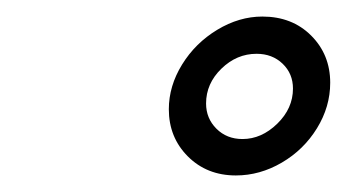

<svg xmlns="http://www.w3.org/2000/svg" viewBox="-20 -886 419 232"><path d="M184 -754Q184 -782 200 -808Q216 -834 242.5 -850Q269 -866 297 -866Q333 -866 356 -843Q379 -820 379 -786Q379 -757 363 -731Q347 -705 320.5 -689.5Q294 -674 265 -674Q230 -674 207 -697Q184 -720 184 -754ZM334 -779Q334 -797 321.5 -809Q309 -821 290 -821Q266 -821 247.5 -803Q229 -785 229 -761Q229 -743 241.5 -730.5Q254 -718 273 -718Q296 -718 315 -736.5Q334 -755 334 -779Z"/></svg>

Font: Be Vietnam
Style: Italic
Weight: 400
Italic angle: -9.33299°
Designer: Gabriel Lam
Foundry: TypeRant
Version: Version 3.000